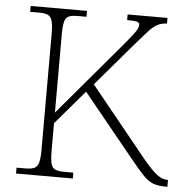

<svg xmlns="http://www.w3.org/2000/svg" viewBox="-51 -764 795 815"><g transform="rotate(5 346.0 -357.0)"><path d="M47 0V-25H84Q108 -25 121.5 -30.5Q135 -36 140.5 -54Q146 -72 146 -108V-606Q146 -642 140.5 -660Q135 -678 121.5 -683.5Q108 -689 84 -689H47V-714H287V-689H251Q226 -689 212.5 -683.5Q199 -678 194 -660Q189 -642 189 -605V-272L454 -585Q490 -628 501.5 -645Q513 -662 513 -674Q513 -685 500 -687.5Q487 -690 460 -690V-714H630V-690Q605 -689 587.5 -679Q570 -669 552 -649Q534 -629 507 -598L343 -406L584 -109Q623 -62 645.5 -45.5Q668 -29 690 -29H692V0H684Q653 0 632 -7.5Q611 -15 589.5 -37Q568 -59 534 -101L313 -372L189 -227V-109Q189 -72 194 -54Q199 -36 212.5 -30.5Q226 -25 251 -25H289V0Z"/></g></svg>

Font: Noto Serif Tamil ExtraLight
Style: Italic
Weight: 200
Italic angle: -12°
Designer: Indian Type Foundry, Tom Grace, and the Monotype Design Team
Foundry: Monotype Imaging Inc.
Version: Version 2.003; ttfautohint (v1.8.4.7-5d5b)